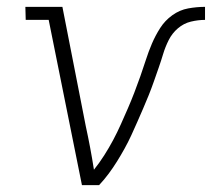

<svg xmlns="http://www.w3.org/2000/svg" viewBox="-20 -540 640 560"><path d="M219 0 122 -482H55L54 -520H162L230 -173Q237 -141 243 -109Q249 -77 254 -45Q270 -65 284 -87Q298 -109 310 -131.5Q322 -154 332.5 -177.5Q343 -201 353 -224Q363 -247 372 -270.5Q381 -294 389.5 -318Q398 -342 405.5 -365.5Q413 -389 423 -412.5Q433 -436 447 -458Q461 -480 482.5 -495.5Q504 -511 529 -515.5Q554 -520 578 -520V-482Q558 -482 537 -477Q516 -472 499 -457.5Q482 -443 472 -423Q462 -403 456 -383Q450 -363 443 -343Q436 -323 429 -303Q422 -283 414 -263Q406 -243 397.5 -223.5Q389 -204 380.5 -184.5Q372 -165 363 -145.5Q354 -126 343.5 -107Q333 -88 321.5 -69.5Q310 -51 297 -33.5Q284 -16 269 0Z"/></svg>

Font: Iosevka Etoile Extralight
Style: Italic
Weight: 200
Italic angle: -9°
Designer: Belleve Invis
Foundry: Belleve Invis
Version: Version 22.1.2; ttfautohint (v1.8.4)